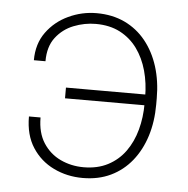

<svg xmlns="http://www.w3.org/2000/svg" viewBox="-45 -582 622 636"><g transform="rotate(5 266.5 -264.0)"><path d="M251.5 -502.4Q214.4 -502.4 178.5 -488.3Q142.6 -474.1 119.4 -443.8Q96.2 -413.6 96.2 -364.7H57.6Q57.6 -419.4 85.7 -458Q113.8 -496.6 158.2 -517.3Q202.6 -538.1 251.5 -538.1Q303.7 -538.1 345 -518.6Q386.2 -499 415 -463.4Q443.8 -427.7 459 -379.6Q474.1 -331.5 474.1 -274.4V-253.9Q474.1 -196.8 459 -148.7Q443.8 -100.6 415 -64.9Q386.2 -29.3 345.5 -9.8Q304.7 9.8 252.4 9.8Q200.2 9.8 155.8 -11.7Q111.3 -33.2 84.5 -74.7Q57.6 -116.2 57.6 -177.7H96.2Q96.2 -127 117.9 -93.3Q139.6 -59.6 175.3 -42.7Q210.9 -25.9 252.4 -25.9Q298.3 -25.9 333 -43.9Q367.7 -62 390.4 -93.5Q413.1 -125 424.3 -166.3Q435.5 -207.5 435.5 -253.9V-274.4Q435.5 -321.3 424.1 -362.5Q412.6 -403.8 389.9 -435.1Q367.2 -466.3 332.8 -484.4Q298.3 -502.4 251.5 -502.4ZM450.7 -283.7V-248H171.4V-283.7Z"/></g></svg>

Font: Roboto ExtraLight
Style: Regular
Weight: 250
Designer: Christian Robertson
Foundry: Google
Version: Version 3.009; 2024